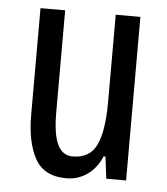

<svg xmlns="http://www.w3.org/2000/svg" viewBox="-45 -577 545 628"><g transform="rotate(5 228.0 -263.5)"><path d="M391 -537V0H326L317 -72H311Q294 -32 263.5 -11Q233 10 195 10Q122 10 92.5 -43.5Q63 -97 63 -187V-537H144V-202Q144 -131 160 -97Q176 -63 210 -63Q266 -63 288 -109Q310 -155 310 -251V-537Z"/></g></svg>

Font: Noto Sans Oriya ExtCond
Style: Regular
Weight: 400
Width: 2
Designer: Amélie Bonet and Sol Matas
Foundry: Google LLC
Version: Version 2.006; ttfautohint (v1.8.4.7-5d5b)